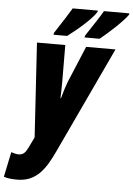

<svg xmlns="http://www.w3.org/2000/svg" viewBox="-124 -813 764 1101"><g transform="rotate(5 257.5 -263.0)"><path d="M331 -606H418C470 -648 548 -720 574 -758L575 -766H429C415 -741 382 -690 334 -618ZM152 -606H231C293 -652 371 -721 392 -758L394 -766H249C235 -742 203 -691 155 -618ZM17 240C128 240 178 163 226 61L514 -553H345L256 -340C249 -322 235 -279 227 -247H224C225 -276 226 -307 226 -337L225 -553H62L96 -10L66 52C52 80 40 95 12 95C1 95 -13 92 -30 86L-60 230C-40 237 -16 240 17 240Z"/></g></svg>

Font: Noto Sans UI Condensed Black
Style: Italic
Weight: 900
Width: 3
Italic angle: -192°
Designer: Monotype Design Team
Foundry: Monotype Imaging Inc.
Version: Version 1.901